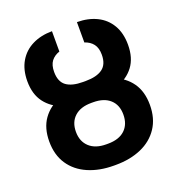

<svg xmlns="http://www.w3.org/2000/svg" viewBox="-134 -852 912 975"><g transform="rotate(-20 321.5 -364.5)"><path d="M593.5 -218Q593.5 -145 559.5 -94Q525.6 -42.9 465.4 -16.6Q405.2 9.8 326.8 9.8H316.6Q238.6 9.8 178 -16.6Q117.3 -42.9 83.3 -93.8Q49.4 -144.6 49.4 -217.1Q49.4 -289.8 83.3 -337.4Q117.2 -385 177.1 -407.9Q237 -430.7 316.6 -430.7H326.8Q406.3 -430.7 466.2 -408.1Q526.1 -385.5 559.8 -337.8Q593.5 -290.2 593.5 -218ZM193.5 -217.1Q193.5 -165.2 226.1 -135.1Q258.7 -105 316.6 -105H326.8Q385.8 -105 417.9 -135Q450 -165.1 450 -218Q450 -270 417.7 -299.3Q385.4 -328.7 326.8 -328.7H316.6Q258.7 -328.7 226.1 -299.1Q193.5 -269.4 193.5 -217.1ZM451.1 -540.8Q451.1 -577.3 434.8 -598.5Q418.6 -619.7 388.9 -629.4V-739.3Q449.3 -739 495.4 -716.4Q541.5 -693.9 567.5 -649.9Q593.5 -605.9 593.5 -543Q593.5 -471.8 559.9 -426.9Q526.2 -382 466.8 -362.2Q407.3 -342.3 327.9 -342.3H314.5Q236.1 -342.3 176.9 -362.4Q117.6 -382.5 83.5 -427.4Q49.4 -472.3 49.4 -543Q49.4 -605.3 75.4 -649.3Q101.4 -693.3 147.5 -716.1Q193.5 -739 254 -739.3V-629.4Q225.2 -619.7 209.3 -598.8Q193.5 -577.8 193.5 -540.8Q193.5 -488.2 224.2 -465.5Q254.9 -442.9 314.5 -442.9H327.9Q388.5 -442.9 419.8 -465.8Q451.1 -488.7 451.1 -540.8Z"/></g></svg>

Font: Pretendard Std Variable
Style: Regular
Weight: 400
Designer: Base glyphs from Inter by Rasmus Andersson; Hangeul glyphs from Noto Sans CJK(Source Han Sans) by Jang Soo-young and Kan
Foundry: Kil Hyung-jin
Version: Version 1.309;Glyphs 3.2 (3225)